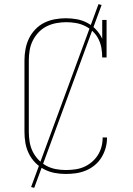

<svg xmlns="http://www.w3.org/2000/svg" viewBox="-20 -831 640 926"><path d="M297 8Q270 8 243.5 3Q217 -2 193 -14.5Q169 -27 150 -46.5Q131 -66 119 -90.5Q107 -115 102.5 -141.5Q98 -168 98 -195V-540Q98 -567 103 -594Q108 -621 119.5 -645Q131 -669 150 -689Q169 -709 193 -721Q217 -733 244 -738Q271 -743 298 -743Q325 -743 351.5 -738Q378 -733 401.5 -720.5Q425 -708 443.5 -688Q462 -668 473 -644V-735H494V-554H473Q473 -577 469 -600Q465 -623 454.5 -643.5Q444 -664 427 -680Q410 -696 389.5 -706Q369 -716 346 -720Q323 -724 300 -724Q276 -724 251.5 -719.5Q227 -715 205 -704Q183 -693 166 -675Q149 -657 138 -635Q127 -613 123 -588.5Q119 -564 119 -540V-195Q119 -171 123 -146.5Q127 -122 137.5 -100.5Q148 -79 165 -61Q182 -43 203.5 -31.5Q225 -20 249 -15.5Q273 -11 297 -11Q319 -11 341.5 -14Q364 -17 384 -25.5Q404 -34 421.5 -48.5Q439 -63 451 -81.5Q463 -100 469 -121.5Q475 -143 475 -166Q475 -166 475 -166.5Q475 -167 475 -168H496Q496 -167 496 -166.5Q496 -166 496 -165Q496 -140 489 -116Q482 -92 469 -71Q456 -50 436.5 -34Q417 -18 394 -8.5Q371 1 346.5 4.5Q322 8 297 8ZM145 75 130 71 455 -811 470 -807Z"/></svg>

Font: Iosevka Curly Slab ThEx
Style: Regular
Weight: 100
Width: 7
Monospace: yes
Designer: Belleve Invis
Foundry: Belleve Invis
Version: Version 11.1.0; ttfautohint (v1.8.3)